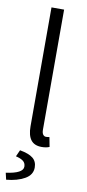

<svg xmlns="http://www.w3.org/2000/svg" viewBox="-102 -753 452 1003"><g transform="rotate(10 124.0 -251.0)"><path d="M152.8 -714.8V-78.1Q152.8 -61 158.9 -52.5Q165 -43.9 174.8 -43.9Q183.1 -43.9 192.9 -45.9L202.6 4.9Q185.5 12.2 161.6 12.2Q122.6 12.2 104.2 -12Q85.9 -36.1 85.9 -84V-714.8ZM8.8 212.9 0.5 177.2Q90.8 165 90.8 129.4Q90.8 109.9 76.7 99.4Q62.5 88.9 38.1 83.5L53.7 48.8Q101.1 57.1 123 74.7Q145 92.3 145 124.5Q145 163.6 106.2 185.5Q67.4 207.5 8.8 212.9Z"/></g></svg>

Font: Varta
Style: Light
Weight: 300
Designer: Joana Correia, Viktoriya Grabowska, Eben Sorkin
Foundry: Sorkin Type
Version: Version 1.002; ttfautohint (v1.3) -l 8 -r 24 -G 200 -x 12 -H